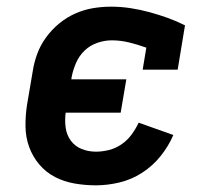

<svg xmlns="http://www.w3.org/2000/svg" viewBox="-20 -548 640 576"><path d="M268 8Q235 8 203.5 2.5Q172 -3 145 -17Q118 -31 98 -54.5Q78 -78 67.5 -107Q57 -136 56.5 -168Q56 -200 61 -233L78 -333Q82 -360 91.5 -386Q101 -412 118 -435.5Q135 -459 157.5 -477.5Q180 -496 206 -507.5Q232 -519 259 -523.5Q286 -528 313 -528Q343 -528 372 -523.5Q401 -519 428.5 -511.5Q456 -504 482.5 -494.5Q509 -485 535 -472L513 -339H408L419 -405Q394 -414 368 -420.5Q342 -427 315 -427Q294 -427 272 -419.5Q250 -412 233.5 -396Q217 -380 208 -359Q199 -338 195 -317L194 -310H359L342 -210H177Q174 -187 177 -165Q180 -143 192.5 -126Q205 -109 225 -101Q245 -93 268 -93Q287 -93 307 -98Q327 -103 344.5 -115Q362 -127 374.5 -144Q387 -161 396 -180L500 -143Q486 -110 462 -80Q438 -50 406 -29.5Q374 -9 338 -0.5Q302 8 268 8Z"/></svg>

Font: Iosevka Etoile
Style: Bold Italic
Weight: 700
Italic angle: -9°
Designer: Belleve Invis
Foundry: Belleve Invis
Version: Version 28.1.0; ttfautohint (v1.8.4)